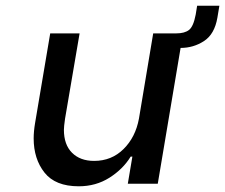

<svg xmlns="http://www.w3.org/2000/svg" viewBox="-20 -644 789 673"><path d="M749 -624 742 -582Q732 -524 695 -500Q658 -476 613 -476L533 0H428L444 -95H438Q411 -51 363.5 -21Q316 9 256 9Q174 9 136 -39Q98 -87 98 -159Q98 -183 103 -213L156 -527H259L208 -228Q204 -200 204 -189Q204 -137 232.5 -108.5Q261 -80 310 -80Q371 -80 413 -121.5Q455 -163 467 -228L517 -527H598Q627 -527 642.5 -539Q658 -551 666 -593L671 -624Z"/></svg>

Font: Be Vietnam Medium
Style: Italic
Weight: 500
Italic angle: -9.444°
Designer: Gabriel Lam
Foundry: TypeRant
Version: Version 3.000